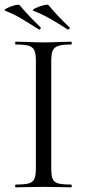

<svg xmlns="http://www.w3.org/2000/svg" viewBox="-21 -804 373 824"><path d="M284 -12Q287 -12 287 -6Q287 0 284 0Q254 0 236 -1L165 -2L96 -1Q78 0 47 0Q44 0 44 -6Q44 -12 47 -12Q85 -12 102.5 -17Q120 -22 126.5 -36.5Q133 -51 133 -81V-544Q133 -574 126.5 -588Q120 -602 102.5 -607.5Q85 -613 47 -613Q44 -613 44 -619Q44 -625 47 -625L96 -624Q138 -622 165 -622Q195 -622 237 -624L284 -625Q287 -625 287 -619Q287 -613 284 -613Q247 -613 229 -607Q211 -601 205 -586.5Q199 -572 199 -542V-81Q199 -50 205 -36Q211 -22 228.5 -17Q246 -12 284 -12ZM122 -758Q115 -761 130 -768.5Q145 -776 164.5 -781Q184 -786 187 -782Q229 -732 277 -687Q278 -686 278 -684Q278 -681 275 -678.5Q272 -676 269 -678Q225 -706 193.5 -724Q162 -742 122 -758ZM1 -758Q-6 -761 8 -768.5Q22 -776 41 -781Q60 -786 63 -782Q105 -732 153 -687Q154 -686 154 -684Q154 -681 151 -678.5Q148 -676 145 -678Q98 -708 68.5 -725.5Q39 -743 1 -758Z"/></svg>

Font: Cormorant Unicase
Style: Regular
Weight: 400
Designer: Christian Thalmann (Catharsis Fonts)
Foundry: Catharsis Fonts
Version: Version 4.000